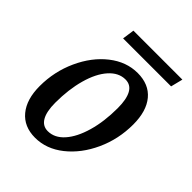

<svg xmlns="http://www.w3.org/2000/svg" viewBox="-184 -729 843 843"><g transform="rotate(45 237.0 -308.0)"><path d="M32 -164Q32 -254 68.5 -334Q105 -414 165.5 -461.5Q226 -509 296 -509Q366 -509 404 -463.5Q442 -418 442 -335Q442 -244 405.5 -164.5Q369 -85 308.5 -37Q248 11 178 11Q109 11 70.5 -35.5Q32 -82 32 -164ZM343 -338Q343 -393 327 -422Q311 -451 278 -451Q236 -451 202.5 -413.5Q169 -376 150.5 -309.5Q132 -243 132 -161Q132 -106 148.5 -77.5Q165 -49 197 -49Q239 -49 272 -86Q305 -123 324 -189Q343 -255 343 -338ZM151 -627H455L441 -571H143Z"/></g></svg>

Font: Andada Pro Medium
Style: Italic
Weight: 500
Italic angle: -7°
Designer: Carolina Giovagnoli
Foundry: Huerta Tipografica
Version: Version 3.005; ttfautohint (v1.8.4)